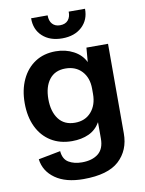

<svg xmlns="http://www.w3.org/2000/svg" viewBox="-103 -865 839 1112"><g transform="rotate(-10 317.0 -309.0)"><path d="M297 176Q193 176 131.5 132.5Q70 89 61 18L191 -7Q195 41 227 60Q259 79 305 79Q365 79 400.5 51Q436 23 436 -38V-134Q411 -91 368.5 -71.5Q326 -52 270 -52Q199 -52 146.5 -84.5Q94 -117 65.5 -176.5Q37 -236 37 -316Q37 -394 65 -454Q93 -514 144 -547.5Q195 -581 265 -581Q323 -581 370 -556Q417 -531 438 -487L445 -571H572V-44Q572 55 506.5 115.5Q441 176 297 176ZM305 -154Q365 -154 400.5 -194.5Q436 -235 436 -300V-331Q436 -395 400 -434Q364 -473 303 -473Q242 -473 209 -430.5Q176 -388 176 -315Q176 -242 209 -198Q242 -154 305 -154ZM317 -648Q245 -648 201.5 -688Q158 -728 159 -794H256Q256 -761 272.5 -743Q289 -725 317 -725Q349 -725 365 -744Q381 -763 380 -794H476Q477 -729 433.5 -688.5Q390 -648 317 -648Z"/></g></svg>

Font: BDO Grotesk DemiBold
Style: Regular
Weight: 600
Designer: Deni Anggara
Foundry: Lokal Container
Version: Version 2.000